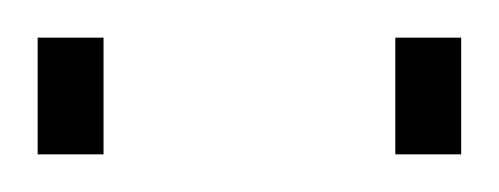

<svg xmlns="http://www.w3.org/2000/svg" viewBox="-20 -720 265 102"><path d="M0 -638V-700H35V-638ZM190 -638V-700H225V-638Z"/></svg>

Font: Titillium Web[RUS by Daymarius]
Style: Regular
Weight: 200
Designer: Cyrillization by Daymarius
Foundry: Cyrillization by Daymarius
Version: Version 1.002 September 11, 2018